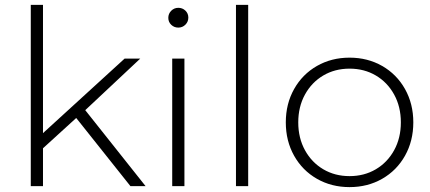

<svg xmlns="http://www.w3.org/2000/svg" viewBox="-20 -762 1761 786"><path d="M106 -742H156V-217L490 -522H554L329 -311L576 0H514L292 -279L156 -155V0H106Z M685 -522H735V0H685ZM669 -689Q669 -706 681 -718Q693 -730 710 -730Q727 -730 739 -718.5Q751 -707 751 -690Q751 -673 739 -661Q727 -649 710 -649Q693 -649 681 -660.5Q669 -672 669 -689Z M946 -742H996V0H946Z M1150 -261Q1150 -337 1184 -397.5Q1218 -458 1277.5 -492Q1337 -526 1411 -526Q1485 -526 1544.5 -492Q1604 -458 1638 -397.5Q1672 -337 1672 -261Q1672 -185 1638 -124.5Q1604 -64 1544.5 -30Q1485 4 1411 4Q1337 4 1277.5 -30Q1218 -64 1184 -124.5Q1150 -185 1150 -261ZM1621 -261Q1621 -325 1593.5 -375Q1566 -425 1518.5 -453Q1471 -481 1411 -481Q1351 -481 1303.5 -453Q1256 -425 1228.5 -375Q1201 -325 1201 -261Q1201 -197 1228.5 -147Q1256 -97 1303.5 -69Q1351 -41 1411 -41Q1471 -41 1518.5 -69Q1566 -97 1593.5 -147Q1621 -197 1621 -261Z"/></svg>

Font: Goldbeck Next Light
Style: Regular
Weight: 300
Designer: Julieta Ulanovsky
Foundry: Julieta Ulanovsky
Version: Version 7.200